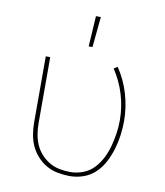

<svg xmlns="http://www.w3.org/2000/svg" viewBox="-84 -814 768 891"><g transform="rotate(10 300.0 -368.0)"><path d="M304 8Q276 8 247.5 2.5Q219 -3 194.5 -17Q170 -31 150.5 -52.5Q131 -74 119.5 -99.5Q108 -125 103.5 -153.5Q99 -182 99 -210V-520H120V-210Q120 -184 124 -158.5Q128 -133 138 -109.5Q148 -86 165.5 -66.5Q183 -47 205 -34Q227 -21 252.5 -16Q278 -11 304 -11Q335 -11 364.5 -22.5Q394 -34 415 -56.5Q436 -79 450 -107Q464 -135 472 -165Q480 -195 484.5 -225.5Q489 -256 489 -287Q489 -349 471 -408.5Q453 -468 419 -519L436 -530Q472 -477 490.5 -414Q509 -351 509 -287Q509 -254 504.5 -220.5Q500 -187 490.5 -155Q481 -123 465.5 -92.5Q450 -62 426 -38.5Q402 -15 370 -3.5Q338 8 304 8ZM287 -600 296 -744H319L305 -600Z"/></g></svg>

Font: Iosevka Aile Thin
Style: Regular
Weight: 100
Designer: Belleve Invis
Foundry: Belleve Invis
Version: Version 31.1.0; ttfautohint (v1.8.4)